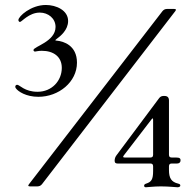

<svg xmlns="http://www.w3.org/2000/svg" viewBox="-20 -764 803 787"><path d="M693.9 -727.3H664.1C655.9 -726.9 651.3 -724.4 646 -718.4L98.7 -8.9C94.1 -2.5 94.8 -0.4 103 0H133.5C141.7 -0.4 146.7 -2.8 152 -8.9L698.5 -718.4C703.1 -724.8 702.1 -726.9 693.9 -727.3ZM42.6 -408.7C42.6 -406.2 43.7 -403.4 45.1 -402C54 -389.2 86.6 -367.2 137.4 -367.2C220.9 -367.2 295.5 -427.9 295.5 -507.1C295.5 -578.8 239.3 -594.8 213.4 -597.3C205.3 -597.7 204.9 -598.7 211.3 -603.7C228.3 -616.1 259.2 -641.3 259.2 -677.9C259.2 -721.6 210.9 -743.6 168 -743.6C106.2 -743.6 55.4 -696.7 55.4 -681.8C55.4 -676.8 59.3 -674 61.8 -674C68.9 -674 98.7 -712.4 143.1 -712.4C177.9 -712.4 207.7 -688.2 207.7 -653.8C207.7 -593 117.2 -573.2 117.2 -558.9C117.2 -557.9 117.9 -552.6 123.6 -552.6C127.1 -552.6 135.7 -555.8 151.3 -555.8C198.9 -555.8 233.3 -532 233.3 -485.8C233.3 -433.2 192.8 -387.8 133.9 -387.8C80.6 -387.8 60.4 -416.5 50.4 -416.5C45.5 -416.5 42.6 -412.6 42.6 -408.7ZM449.9 -105.1C450.3 -96.9 453.1 -94.1 461.3 -93.8H596.2C604.4 -93.4 607.2 -90.6 607.6 -82.4V-63.2C607.6 -28.8 600.9 -18.5 579.2 -11.4C574.2 -9.9 570.7 -7.5 570.7 -2.5C570.7 0.4 572.8 3.6 577.8 3.6C584.9 3.6 609 0 639.2 0C674.7 0 699.6 3.6 707.7 3.6C713.4 3.6 719.1 1.1 719.1 -3.2C719.1 -7.5 717.3 -9.6 710.2 -11.4C682.2 -18.1 672.6 -34.1 672.6 -66.8V-82.4C672.9 -90.6 675.8 -93.4 683.9 -93.8H706C712.7 -94.1 716.6 -96.2 719.1 -101.2C722.3 -114 717.3 -118.3 702.1 -118.3H683.9C675.8 -118.6 672.9 -121.4 672.6 -129.6V-351.9C672.6 -364.7 666.5 -370.7 653.8 -370.7H650.2C642 -370.4 637.1 -367.9 632.1 -361.5L456.7 -126.4C452.1 -119.7 450.3 -114 449.9 -105.8ZM487.6 -127.1 600.9 -274.5C606.2 -280.9 607.2 -280.5 607.6 -272.4V-129.6C607.2 -121.4 604.4 -118.6 596.2 -118.3H491.8C483.7 -118.6 483 -120.4 487.6 -127.1Z"/></svg>

Font: Margiela Serif
Style: Regular
Weight: 400
Designer: Andreas Faust, Stefan Endress
Version: Version 1.002;FEAKit 1.0